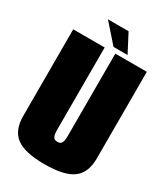

<svg xmlns="http://www.w3.org/2000/svg" viewBox="-199 -900 866 992"><g transform="rotate(30 234.0 -404.0)"><path d="M234 3Q351 3 402.2 -34.8Q453.5 -72.5 453.5 -158V-675H265.5V-183Q265.5 -156.5 259 -143.5Q252.5 -130.5 234 -130.5Q215 -130.5 208.5 -143.5Q202 -156.5 202 -183V-675H14.5V-158Q14.5 -72.5 65.5 -34.8Q116.5 3 234 3ZM240 -700.5H324L267 -809.5H144Z"/></g></svg>

Font: Anybody ExtraCondensed Black
Style: Regular
Weight: 900
Width: 2
Version: Version 1.113;gftools[0.9.25]